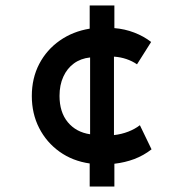

<svg xmlns="http://www.w3.org/2000/svg" viewBox="-20 -600 688 700"><path d="M307 80V-4Q244.5 -13 197 -47Q149.5 -81 122.8 -133.2Q96 -185.5 96 -250Q96 -315 123 -366.8Q150 -418.5 197.8 -452Q245.5 -485.5 307 -495.5V-580H397V-497.5Q435 -494.5 469.5 -481.2Q504 -468 531 -447L479.5 -365.5Q462 -377.5 440.5 -384.8Q419 -392 395.5 -393.5V-107.5Q423 -110.5 447.5 -120Q472 -129.5 490 -143.5L532.5 -55.5Q503.5 -33 469.8 -20.2Q436 -7.5 397 -3V80ZM308.5 -110.5V-390.5Q274.5 -387 249.5 -368.8Q224.5 -350.5 210.8 -320.2Q197 -290 197 -250.5Q197 -191 227.2 -154.5Q257.5 -118 308.5 -110.5Z"/></svg>

Font: Geologica Cursive Medium
Style: Regular
Weight: 500
Designer: Sindre Bremnes, Frode Helland
Foundry: Monokrom Skriftforlag AS
Version: Version 1.010;gftools[0.9.28]